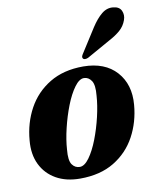

<svg xmlns="http://www.w3.org/2000/svg" viewBox="-79 -744 662 814"><g transform="rotate(-10 251.5 -336.5)"><path d="M295 -456.5Q388 -456 437.5 -401Q487 -346 479.5 -259Q473.5 -185.5 440.5 -124.5Q407.5 -63.5 347.5 -27Q287.5 9.5 200.5 9.5Q140.5 9.5 97.5 -15Q54.5 -39.5 33 -83.5Q11.5 -127.5 17 -187Q23 -261.5 56.5 -322.8Q90 -384 150 -420.2Q210 -456.5 295 -456.5ZM207.5 -39.5Q228 -39.5 248.8 -68.2Q269.5 -97 286.8 -141.5Q304 -186 315.5 -235Q327 -284 329.5 -324.5Q334 -370 321.8 -388.5Q309.5 -407 290 -407.5Q269.5 -408 248.5 -379.2Q227.5 -350.5 210 -305.8Q192.5 -261 180.8 -211.8Q169 -162.5 166.5 -121.5Q162 -75 174.5 -57.2Q187 -39.5 207.5 -39.5ZM369 -612.5Q391 -646.5 414.2 -665.5Q437.5 -684.5 464.5 -681Q490.5 -678.5 498.8 -659.5Q507 -640.5 499.5 -620Q491 -595.5 471.5 -578.2Q452 -561 422.5 -545.5L322 -489Q315.5 -486 309 -486Q302.5 -486 299.5 -490.5Q296.5 -495.5 299 -501.5Q301.5 -507.5 306.5 -514.5Z"/></g></svg>

Font: Fraunces 144pt Soft
Style: Bold Italic
Weight: 700
Italic angle: -16°
Version: Version 1.000;[b76b70a41]